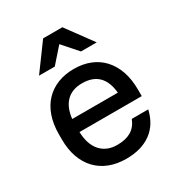

<svg xmlns="http://www.w3.org/2000/svg" viewBox="-172 -829 884 951"><g transform="rotate(-30 270.0 -353.5)"><path d="M275 8Q222 8 179.5 -8.5Q137 -25 107 -56.5Q77 -88 61 -133Q45 -178 45 -236V-264Q45 -322 61 -367.5Q77 -413 106.5 -444Q136 -475 177.5 -491.5Q219 -508 270 -508Q321 -508 362.5 -491.5Q404 -475 433.5 -443Q463 -411 479 -365Q495 -319 495 -259V-223H139Q141 -152 175.5 -113Q210 -74 270 -74Q318 -74 349 -92Q380 -110 396 -150H490Q472 -72 416.5 -32Q361 8 275 8ZM270 -426Q213 -426 180 -393Q147 -360 140 -297H401Q389 -426 270 -426ZM215 -715H325L435 -565H345L270 -650L195 -565H105Z"/></g></svg>

Font: PT Root UI Medium
Style: Regular
Weight: 500
Designer: Vitaly Kuzmin
Foundry: ParaType Ltd.
Version: Version 2.001G